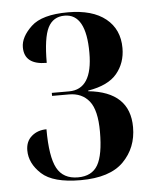

<svg xmlns="http://www.w3.org/2000/svg" viewBox="-45 -585 508 633"><g transform="rotate(-5 209.0 -268.5)"><path d="M197 9Q294 9 339 -36.5Q384 -82 384 -150Q384 -267 247 -281V-283Q314 -294 343 -329Q372 -364 372 -413Q372 -475 328 -510.5Q284 -546 203 -546Q117 -546 81 -512Q45 -478 45 -444Q45 -386 119 -386Q119 -469 136 -502.5Q153 -536 191 -536Q262 -536 262 -407Q262 -286 184 -286H127V-276H183Q226 -276 250 -246Q274 -216 274 -145Q274 -68 254.5 -34.5Q235 -1 189 -1Q140 -1 119.5 -39Q99 -77 99 -168Q70 -168 50 -151Q30 -134 30 -104Q30 -61 68 -26Q106 9 197 9Z"/></g></svg>

Font: Noto Serif Display Condensed Semi
Style: Regular
Weight: 600
Width: 3
Designer: Monotype Design Team
Foundry: Monotype Imaging Inc.
Version: Version 1.900